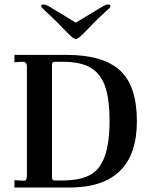

<svg xmlns="http://www.w3.org/2000/svg" viewBox="-20 -844 668 864"><path d="M45 0V-33L87 -31Q94 -30 97.5 -36Q101 -42 101 -53V-545Q101 -566 82 -566L45 -564V-597H279Q444 -597 520 -527Q596 -457 596 -299Q596 0 291 0ZM226 -32H262Q340 -32 386 -57Q473 -103 473 -298Q473 -400 452 -458Q431 -515 386 -540.5Q341 -566 262 -566H226Q214 -566 214 -553V-45Q214 -32 226 -32ZM290 -690 266 -714 243 -738Q213 -768 191 -788Q184 -794 173 -805Q165 -813 165 -816Q165 -824 175 -824Q186 -824 206 -812L321 -742L437 -812Q456 -824 467 -824Q477 -824 477 -816Q477 -812 470 -805Q465 -800 451 -788Q429 -768 399 -738L376 -714L352 -690Q330 -668 321 -668Q312 -668 290 -690Z"/></svg>

Font: UnnaMedium
Style: Regular
Weight: 500
Designer: Jorge de Buen Unna
Foundry: Omnibus-Type
Version: Version 2.008;hotconv 1.0.109;makeotfexe 2.5.65596